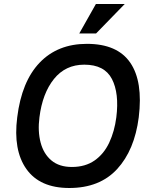

<svg xmlns="http://www.w3.org/2000/svg" viewBox="-20 -929 734 959"><path d="M459 -909H603L460 -762H376ZM66 -343Q88 -522 178 -616Q268 -710 414 -710Q566 -710 630.5 -616Q695 -522 673 -343Q652 -179 565 -84.5Q478 10 326 10Q179 10 112 -84.5Q45 -179 66 -343ZM339 -95Q406 -95 452.5 -127.5Q499 -160 525.5 -216.5Q552 -273 561 -343Q576 -463 539 -534.5Q502 -606 401 -606Q307 -606 249.5 -534.5Q192 -463 177 -343Q168 -273 183 -216.5Q198 -160 237 -127.5Q276 -95 339 -95Z"/></svg>

Font: Haskoy SemiBold
Style: Italic
Weight: 600
Designer: Ertekin Erdin
Foundry: Ertekin Erdin
Version: Version 2.000; ttfautohint (v1.8.4.7-5d5b)